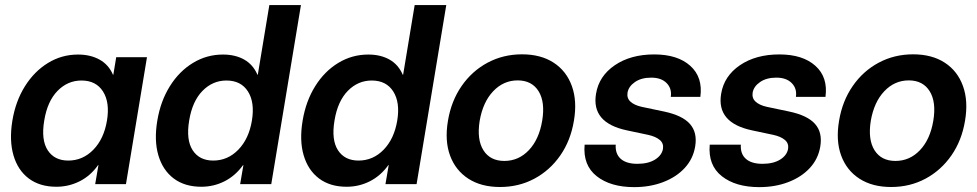

<svg xmlns="http://www.w3.org/2000/svg" viewBox="-20 -748 3971 780"><path d="M209 10.7Q141.6 10.7 96.9 -22.9Q52.2 -56.6 34.7 -117.2Q17.1 -177.7 30.3 -258.3Q43.5 -337.4 81.5 -397.9Q119.6 -458.5 175.3 -492.4Q231 -526.4 296.9 -526.4Q347.2 -526.4 384.3 -505.9Q421.4 -485.4 439 -444.3H440.4L452.1 -515.6H577.1L491.7 0H366.7L379.9 -77.1H378.4Q347.7 -33.7 303.5 -11.5Q259.3 10.7 209 10.7ZM257.3 -95.7Q316.4 -95.7 359.4 -139.9Q402.3 -184.1 414.6 -258.3Q426.8 -332 398.4 -376.5Q370.1 -420.9 311 -420.9Q254.9 -420.9 213.6 -378.7Q172.4 -336.4 159.7 -258.3Q146.5 -179.7 173.8 -137.7Q201.2 -95.7 257.3 -95.7Z M797.9 10.7Q730.5 10.7 685.8 -22.9Q641.1 -56.6 623.3 -117.2Q605.5 -177.7 619.1 -258.3Q632.3 -337.4 670.2 -397.9Q708 -458.5 763.9 -492.4Q819.8 -526.4 885.7 -526.4Q936 -526.4 972.2 -505.9Q1008.3 -485.4 1025.9 -444.3H1027.3L1074.2 -727.5H1202.6L1082 0H955.6L968.8 -77.1H967.3Q936 -33.7 892.1 -11.5Q848.1 10.7 797.9 10.7ZM846.2 -95.7Q905.3 -95.7 948.2 -139.9Q991.2 -184.1 1003.4 -258.3Q1015.6 -332 987.3 -376.5Q959 -420.9 899.9 -420.9Q843.8 -420.9 802.5 -378.7Q761.2 -336.4 748.5 -258.3Q735.4 -179.7 762.7 -137.7Q790 -95.7 846.2 -95.7Z M1388.2 10.7Q1320.8 10.7 1276.1 -22.9Q1231.4 -56.6 1213.6 -117.2Q1195.8 -177.7 1209.5 -258.3Q1222.7 -337.4 1260.5 -397.9Q1298.3 -458.5 1354.2 -492.4Q1410.2 -526.4 1476.1 -526.4Q1526.4 -526.4 1562.5 -505.9Q1598.6 -485.4 1616.2 -444.3H1617.7L1664.6 -727.5H1793L1672.4 0H1545.9L1559.1 -77.1H1557.6Q1526.4 -33.7 1482.4 -11.5Q1438.5 10.7 1388.2 10.7ZM1436.5 -95.7Q1495.6 -95.7 1538.6 -139.9Q1581.5 -184.1 1593.8 -258.3Q1606 -332 1577.6 -376.5Q1549.3 -420.9 1490.2 -420.9Q1434.1 -420.9 1392.8 -378.7Q1351.6 -336.4 1338.9 -258.3Q1325.7 -179.7 1353 -137.7Q1380.4 -95.7 1436.5 -95.7Z M2011.2 11.7Q1935.1 11.7 1882.8 -22Q1830.6 -55.7 1808.3 -116.2Q1786.1 -176.8 1799.8 -257.3Q1813 -337.4 1855.2 -398.4Q1897.5 -459.5 1960.9 -493.4Q2024.4 -527.3 2100.6 -527.3Q2177.2 -527.3 2229.2 -493.4Q2281.2 -459.5 2303.2 -398.4Q2325.2 -337.4 2311.5 -257.3Q2298.3 -177.2 2256.3 -116.7Q2214.4 -56.2 2151.1 -22.2Q2087.9 11.7 2011.2 11.7ZM2028.8 -94.2Q2086.9 -94.2 2128.4 -137.9Q2169.9 -181.6 2182.6 -257.3Q2195.3 -333.5 2168 -377.4Q2140.6 -421.4 2083 -421.4Q2025.4 -421.4 1983.6 -377.4Q1941.9 -333.5 1928.7 -257.3Q1916.5 -181.2 1943.8 -137.7Q1971.2 -94.2 2028.8 -94.2Z M2825.2 -354.5H2705.1Q2710 -388.2 2688.2 -410.4Q2666.5 -432.6 2625.5 -432.6Q2585.4 -432.6 2559.6 -414.8Q2533.7 -397 2529.3 -371.6Q2525.9 -349.1 2541.3 -335Q2556.6 -320.8 2586.9 -314L2677.7 -294.9Q2752 -279.3 2782.7 -244.6Q2813.5 -210 2804.2 -153.3Q2795.9 -102.5 2761.5 -65.4Q2727.1 -28.3 2673.8 -8.1Q2620.6 12.2 2556.2 12.2Q2460.4 12.2 2404.1 -32.2Q2347.7 -76.7 2355 -160.2H2481.4Q2479 -123 2501.7 -102.8Q2524.4 -82.5 2569.3 -82.5Q2613.3 -82.5 2640.9 -99.6Q2668.5 -116.7 2673.3 -143.1Q2676.8 -165.5 2660.4 -179.4Q2644 -193.4 2612.8 -200.2L2527.3 -218.3Q2381.3 -249 2401.4 -367.2Q2413.1 -439 2477.5 -482.9Q2542 -526.9 2637.7 -526.9Q2732.9 -526.9 2784.4 -480.5Q2835.9 -434.1 2825.2 -354.5Z M3333.5 -354.5H3213.4Q3218.3 -388.2 3196.5 -410.4Q3174.8 -432.6 3133.8 -432.6Q3093.8 -432.6 3067.9 -414.8Q3042 -397 3037.6 -371.6Q3034.2 -349.1 3049.6 -335Q3064.9 -320.8 3095.2 -314L3186 -294.9Q3260.3 -279.3 3291 -244.6Q3321.8 -210 3312.5 -153.3Q3304.2 -102.5 3269.8 -65.4Q3235.4 -28.3 3182.1 -8.1Q3128.9 12.2 3064.5 12.2Q2968.8 12.2 2912.4 -32.2Q2856 -76.7 2863.3 -160.2H2989.7Q2987.3 -123 3010 -102.8Q3032.7 -82.5 3077.6 -82.5Q3121.6 -82.5 3149.2 -99.6Q3176.8 -116.7 3181.6 -143.1Q3185.1 -165.5 3168.7 -179.4Q3152.3 -193.4 3121.1 -200.2L3035.6 -218.3Q2889.6 -249 2909.7 -367.2Q2921.4 -439 2985.8 -482.9Q3050.3 -526.9 3146 -526.9Q3241.2 -526.9 3292.7 -480.5Q3344.2 -434.1 3333.5 -354.5Z M3600.1 11.7Q3523.9 11.7 3471.7 -22Q3419.4 -55.7 3397.2 -116.2Q3375 -176.8 3388.7 -257.3Q3401.9 -337.4 3444.1 -398.4Q3486.3 -459.5 3549.8 -493.4Q3613.3 -527.3 3689.5 -527.3Q3766.1 -527.3 3818.1 -493.4Q3870.1 -459.5 3892.1 -398.4Q3914.1 -337.4 3900.4 -257.3Q3887.2 -177.2 3845.2 -116.7Q3803.2 -56.2 3740 -22.2Q3676.8 11.7 3600.1 11.7ZM3617.7 -94.2Q3675.8 -94.2 3717.3 -137.9Q3758.8 -181.6 3771.5 -257.3Q3784.2 -333.5 3756.8 -377.4Q3729.5 -421.4 3671.9 -421.4Q3614.3 -421.4 3572.5 -377.4Q3530.8 -333.5 3517.6 -257.3Q3505.4 -181.2 3532.7 -137.7Q3560.1 -94.2 3617.7 -94.2Z"/></svg>

Font: Inter Display Semi Bold
Style: Italic
Weight: 600
Italic angle: -9.39999°
Designer: Rasmus Andersson
Foundry: rsms
Version: Version 4.000;git-4fc901f